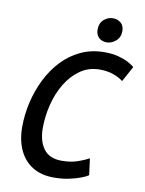

<svg xmlns="http://www.w3.org/2000/svg" viewBox="-98 -968 795 1051"><g transform="rotate(10 299.5 -442.5)"><path d="M275 15Q205 15 156.5 -15Q108 -45 82.5 -100Q57 -155 57 -228Q57 -297 73 -366Q89 -435 120 -497Q151 -559 196 -606.5Q241 -654 300 -681.5Q359 -709 431 -709Q477 -709 510.5 -699.5Q544 -690 566 -678Q588 -666 599 -656L552 -570Q531 -587 497.5 -599Q464 -611 421 -611Q361 -611 314 -578.5Q267 -546 234.5 -492.5Q202 -439 185.5 -373Q169 -307 169 -242Q169 -170 201 -126.5Q233 -83 301 -83Q353 -83 392 -97Q431 -111 452 -123L464 -31Q451 -22 423.5 -11.5Q396 -1 358 7Q320 15 275 15ZM431 -764Q405 -764 388 -780Q371 -796 371 -825Q371 -861 393.5 -880.5Q416 -900 444 -900Q470 -900 488 -884.5Q506 -869 506 -839Q506 -805 482.5 -784.5Q459 -764 431 -764Z"/></g></svg>

Font: Ubuntu Sans Mono Medium
Style: Italic
Weight: 500
Italic angle: -13.5°
Monospace: yes
Designer: Dalton Maag Ltd
Foundry: Dalton Maag Ltd
Version: Version 1.006